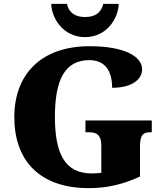

<svg xmlns="http://www.w3.org/2000/svg" viewBox="-20 -963 850 993"><path d="M420 -771C532 -771 592 -868 594 -943H514C503 -895 469 -875 420 -875C371 -875 337 -895 326 -943H245C247 -868 307 -771 420 -771ZM440 10C534 10 618 -10 704 -50V-202C704 -255 713 -279 756 -279H765V-340H422V-279H441C490 -279 504 -255 504 -206V-69C485 -67 469 -66 454 -66C315 -66 264 -170 264 -358C264 -546 313 -652 442 -652C517 -652 560 -604 560 -509C667 -509 715 -555 715 -605C715 -671 623 -724 444 -724C188 -724 54 -574 54 -358C54 -137 180 10 440 10Z"/></svg>

Font: Noto Serif Thai Black
Style: Regular
Weight: 900
Designer: Monotype Design Team
Foundry: Monotype Imaging Inc.
Version: Version 2.002